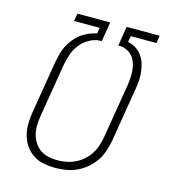

<svg xmlns="http://www.w3.org/2000/svg" viewBox="-110 -824 821 922"><g transform="rotate(15 300.0 -363.5)"><path d="M250 8Q220 8 191.5 2.5Q163 -3 140 -18Q117 -33 101 -55.5Q85 -78 77.5 -105Q70 -132 70 -161.5Q70 -191 75 -220L119 -487Q123 -507 128.5 -527.5Q134 -548 144 -567Q154 -586 168 -603.5Q182 -621 199.5 -634Q217 -647 237 -655.5Q257 -664 277 -668L282 -697H154L161 -735H324L308 -638H297Q270 -636 244.5 -621Q219 -606 201.5 -583.5Q184 -561 175 -534Q166 -507 161 -481L117 -214Q113 -191 112.5 -167.5Q112 -144 117.5 -122.5Q123 -101 135 -82.5Q147 -64 164.5 -52Q182 -40 204.5 -35Q227 -30 250 -30Q272 -30 294.5 -34.5Q317 -39 338 -49Q359 -59 377 -75Q395 -91 407.5 -110.5Q420 -130 427 -152Q434 -174 438 -195L482 -462Q485 -481 486.5 -500.5Q488 -520 486.5 -538.5Q485 -557 479.5 -574.5Q474 -592 463 -606Q452 -620 435.5 -628.5Q419 -637 400 -638H390L406 -735H570L564 -697H436L431 -667Q452 -663 470 -651.5Q488 -640 500.5 -623.5Q513 -607 519.5 -586.5Q526 -566 528.5 -544.5Q531 -523 529.5 -500.5Q528 -478 524 -456L480 -189Q475 -163 466.5 -136.5Q458 -110 442 -86.5Q426 -63 404 -44Q382 -25 356 -13Q330 -1 303 3.5Q276 8 250 8Z"/></g></svg>

Font: Iosevka SS04 XLt Ex Obl
Style: Regular
Weight: 200
Width: 7
Italic angle: -9°
Monospace: yes
Designer: Belleve Invis
Foundry: Belleve Invis
Version: Version 19.0.0; ttfautohint (v1.8.4)